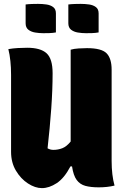

<svg xmlns="http://www.w3.org/2000/svg" viewBox="-20 -956 640 989"><path d="M196 13Q161 13 124 -11Q87 -35 62 -77Q37 -119 37 -174V-570Q37 -608 33.5 -641.5Q30 -675 23 -703Q46 -707 71 -708.5Q96 -710 120 -710Q189 -710 220 -681.5Q251 -653 251 -579Q251 -495 244 -396.5Q237 -298 225 -192Q239 -184 255 -184Q279 -184 301 -192.5Q323 -201 344 -227V-700Q361 -705 385 -706.5Q409 -708 428 -708Q503 -708 529 -681.5Q555 -655 555 -597V-127Q555 -54 570 0Q533 9 489 9Q448 9 420 1.5Q392 -6 375 -29Q358 -52 351 -99H343Q311 -38 272 -12.5Q233 13 196 13ZM112 -933Q128 -935 145.5 -935.5Q163 -936 176 -936Q198 -936 219 -933Q240 -930 254 -919.5Q268 -909 268 -887V-789Q252 -786 234.5 -785.5Q217 -785 203 -785Q182 -785 161 -788.5Q140 -792 126 -803Q112 -814 112 -836ZM332 -933Q348 -935 365.5 -935.5Q383 -936 396 -936Q418 -936 439 -933Q460 -930 474 -919.5Q488 -909 488 -887V-789Q472 -786 454.5 -785.5Q437 -785 423 -785Q402 -785 381 -788.5Q360 -792 346 -803Q332 -814 332 -836Z"/></svg>

Font: Recursive Mn Csl St Blk
Style: Regular
Weight: 900
Monospace: yes
Version: Version 1.079;hotconv 1.0.112;makeotfexe 2.5.65598; ttfautoh